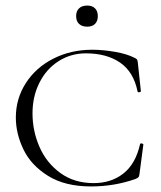

<svg xmlns="http://www.w3.org/2000/svg" viewBox="-20 -659 580 691"><path d="M464 -451Q471 -448 473 -445Q475 -442 476 -434L487 -331Q487 -328 481.5 -327Q476 -326 475 -330Q461 -400 412.5 -433.5Q364 -467 289 -467Q235 -467 191 -439Q147 -411 122 -361.5Q97 -312 97 -251Q97 -188 122 -130.5Q147 -73 197 -36.5Q247 0 317 0Q380 0 424 -34.5Q468 -69 484 -140Q484 -143 489 -143Q491 -143 493.5 -141.5Q496 -140 496 -139L482 -33Q481 -25 479 -22Q477 -19 468 -15Q391 12 308 12Q214 12 153 -26Q92 -64 64.5 -121Q37 -178 37 -236Q37 -304 73 -360Q109 -416 172 -448Q235 -480 312 -480Q350 -480 393.5 -472.5Q437 -465 464 -451ZM254 -601Q254 -619 264.5 -629Q275 -639 294 -639Q312 -639 322 -629Q332 -619 332 -601Q332 -583 322 -573Q312 -563 294 -563Q275 -563 264.5 -573Q254 -583 254 -601Z"/></svg>

Font: Cormorant SC Light
Style: Regular
Weight: 300
Designer: Christian Thalmann (Catharsis Fonts)
Foundry: Catharsis Fonts
Version: Version 4.000